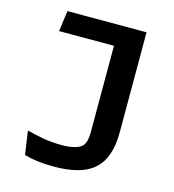

<svg xmlns="http://www.w3.org/2000/svg" viewBox="-110 -822 840 926"><g transform="rotate(15 310.0 -359.0)"><path d="M507.5 -232.5V-730H112.5L98.5 -626.5H372.5V-199.5C372.5 -155.5 365 -133 350 -121C336 -109.5 302.5 -98.5 256 -98.5C180 -98.5 130 -111 77.5 -124.5L94.5 -6.5C133.5 4 175.5 11.5 240.5 11.5C419.5 11.5 507.5 -52.5 507.5 -232.5Z"/></g></svg>

Font: Monaspace Argon SemiBold
Style: Regular
Weight: 600
Designer: Riley Cran & the Lettermatic Team
Foundry: Lettermatic
Version: Version 1.000 (Monaspace Argon)